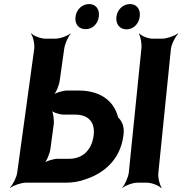

<svg xmlns="http://www.w3.org/2000/svg" viewBox="-20 -902 900 948"><path d="M275 -505 297 -661C300 -685 317 -722 329 -735L328 -737C315 -725 277 -711 253 -711H205C181 -711 146 -725 135 -737L133 -735C143 -722 152 -685 149 -661L65 -50C62 -26 43 11 29 24L30 26C45 14 84 0 108 0H306C341 0 373 -6 403 -17C494 -47 573 -114 589 -230C594 -264 591 -295 563 -323C542 -406 473 -455 368 -455H311C291 -455 253 -444 239 -431L241 -429C256 -441 272 -481 275 -505ZM442 -231C432 -158 385 -118 322 -118H265C245 -118 207 -107 193 -94L195 -92C210 -104 226 -144 229 -168L245 -286C248 -310 243 -350 232 -362L229 -360C239 -347 275 -336 295 -336H352C413 -336 452 -302 442 -231ZM762 -50 824 -661C827 -685 846 -722 860 -735L858 -737C843 -725 804 -711 780 -711H734C710 -711 677 -725 668 -737L666 -735C674 -722 681 -685 678 -661L616 -50C613 -26 596 11 584 24L585 26C598 14 635 0 659 0H705C729 0 764 14 775 26L778 24C768 11 759 -26 762 -50ZM403 -758C435 -758 463 -782 468 -820C473 -857 452 -882 420 -882C388 -882 358 -858 353 -820C348 -781 370 -758 403 -758ZM605 -757C637 -757 665 -782 670 -820C675 -857 654 -882 622 -882C590 -882 560 -858 555 -820C550 -782 572 -757 605 -757Z"/></svg>

Font: Asimov
Style: EdgeNarIt
Weight: 500
Designer: Google
Version: Version 2.000980: 2014